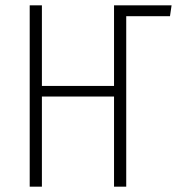

<svg xmlns="http://www.w3.org/2000/svg" viewBox="-20 -704 674 724"><path d="M627 -684 621 -643H456V0H410V-340H138V0H92V-684H138V-380H410V-684Z"/></svg>

Font: Fira Sans Extra Condensed ExtraLight
Style: Regular
Weight: 275
Width: 1
Designer: Carrois Corporate & Edenspiekermann AG
Foundry: Carrois Corporate GbR & Edenspiekermann AG
Version: Version 4.203